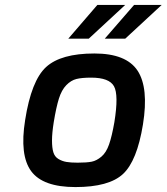

<svg xmlns="http://www.w3.org/2000/svg" viewBox="-20 -754 676 779"><path d="M405 -597 524 -734H636L488 -597ZM257 -597 375 -734H488L340 -597ZM198 -258Q191 -214 191 -184Q191 -154 196.5 -136Q202 -118 217 -109Q232 -100 249.5 -97Q267 -94 295 -94Q332 -94 352 -98Q372 -102 391.5 -118.5Q411 -135 422.5 -168Q434 -201 444 -258Q462 -369 442.5 -404Q423 -439 350 -439Q312 -439 290 -433.5Q268 -428 249 -408.5Q230 -389 219 -354Q208 -319 198 -258ZM82 -267Q107 -427 167 -482Q227 -537 363 -537Q492 -537 538 -467.5Q584 -398 560 -249Q536 -101 479 -48Q422 5 286 5Q154 5 106.5 -59.5Q59 -124 82 -267Z"/></svg>

Font: Exo
Style: Demi Bold Italic
Weight: 600
Designer: Natanael Gama
Version: Version 1